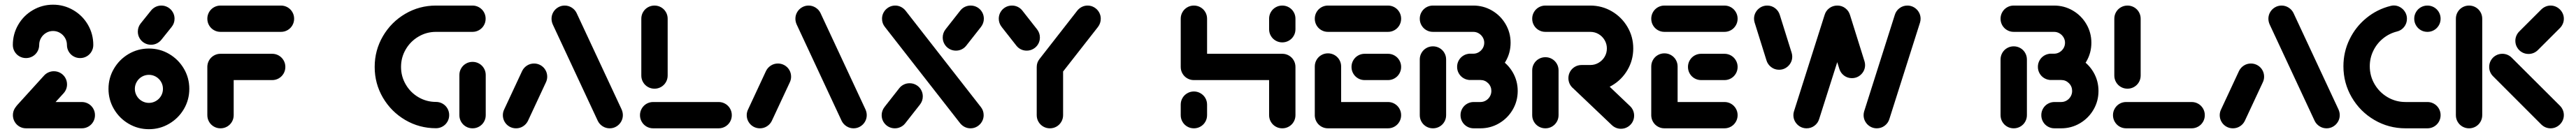

<svg xmlns="http://www.w3.org/2000/svg" viewBox="-20 -542 10860 566"><path d="M34.4 -55.6Q34.4 -70.7 41.9 -83.5Q49.3 -96.3 62 -103.7Q74.8 -111.1 90 -111.1H324.8Q340 -111.1 352.8 -103.7Q365.6 -96.3 373 -83.5Q380.4 -70.7 380.4 -55.6Q380.4 -40.4 373 -27.6Q365.6 -14.8 352.8 -7.4Q340 0 324.8 0H90Q74.8 0 62 -7.4Q49.3 -14.8 41.9 -27.6Q34.4 -40.4 34.4 -55.6ZM93.7 -5.2Q78.5 -5.2 65.7 -12.6Q53 -20 45.6 -32.8Q38.1 -45.6 38.1 -60.7Q38.1 -71.5 42 -81.1Q45.9 -90.7 52.6 -98.1L165.9 -223Q173.7 -231.5 184.4 -236.3Q195.2 -241.1 207 -241.1Q222.2 -241.1 235 -233.7Q247.8 -226.3 255.2 -213.5Q262.6 -200.7 262.6 -185.6Q262.6 -164.4 248.1 -148.1L134.4 -23.3Q126.7 -14.8 116.1 -10Q105.6 -5.2 93.7 -5.2ZM89.6 -296.7Q74.4 -296.7 61.7 -304.1Q48.9 -311.5 41.5 -324.3Q34.1 -337 34.1 -352.2Q34.1 -398.5 56.9 -437.6Q79.6 -476.7 118.7 -499.4Q157.8 -522.2 203.7 -522.2Q249.6 -522.2 288.7 -499.4Q327.8 -476.7 350.6 -437.6Q373.3 -398.5 373.3 -352.2Q373.3 -337 365.9 -324.3Q358.5 -311.5 345.7 -304.1Q333 -296.7 317.8 -296.7Q302.6 -296.7 289.8 -304.1Q277 -311.5 269.6 -324.3Q262.2 -337 262.2 -352.2Q262.2 -368.1 254.3 -381.7Q246.3 -395.2 233 -403.1Q219.6 -411.1 203.7 -411.1Q187.8 -411.1 174.4 -403.1Q161.1 -395.2 153.1 -381.7Q145.2 -368.1 145.2 -352.2Q145.2 -337 137.8 -324.3Q130.4 -311.5 117.6 -304.1Q104.8 -296.7 89.6 -296.7Z M667 -166.7Q667 -182.6 659.1 -196.3Q651.1 -210 637.4 -218Q623.7 -225.9 607.8 -225.9Q591.9 -225.9 578.1 -218Q564.4 -210 556.5 -196.3Q548.5 -182.6 548.5 -166.7Q548.5 -150.7 556.5 -137Q564.4 -123.3 578.1 -115.4Q591.9 -107.4 607.8 -107.4Q623.7 -107.4 637.4 -115.4Q651.1 -123.3 659.1 -137Q667 -150.7 667 -166.7ZM437.4 -166.7Q437.4 -213 460.4 -252Q483.3 -291.1 522.4 -314.1Q561.5 -337 607.8 -337Q654.1 -337 693.1 -314.1Q732.2 -291.1 755.2 -252Q778.1 -213 778.1 -166.7Q778.1 -120.4 755.2 -81.3Q732.2 -42.2 693.1 -19.3Q654.1 3.7 607.8 3.7Q561.5 3.7 522.4 -19.3Q483.3 -42.2 460.4 -81.3Q437.4 -120.4 437.4 -166.7ZM660.4 -518.5Q675.2 -518.5 688 -511.1Q700.7 -503.7 708.3 -490.9Q715.9 -478.1 715.9 -463Q715.9 -443.3 703.3 -427.8L660 -373.7Q652.2 -364.1 640.9 -358.5Q629.6 -353 616.7 -353Q601.5 -353 588.7 -360.4Q575.9 -367.8 568.5 -380.6Q561.1 -393.3 561.1 -408.5Q561.1 -428.1 573.3 -443.3L617 -497.8Q624.8 -507.4 636.1 -513Q647.4 -518.5 660.4 -518.5Z M965.2 -263V-55.6Q965.2 -40.4 957.8 -27.6Q950.4 -14.8 937.6 -7.4Q924.8 0 909.6 0Q894.4 0 881.7 -7.4Q868.9 -14.8 861.5 -27.6Q854.1 -40.4 854.1 -55.6V-263ZM1183 -259.3Q1183 -244.1 1175.6 -231.3Q1168.1 -218.5 1155.4 -211.1Q1142.6 -203.7 1127.4 -203.7H909.6Q894.4 -203.7 881.7 -211.1Q868.9 -218.5 861.5 -231.3Q854.1 -244.1 854.1 -259.3Q854.1 -274.4 861.5 -287.2Q868.9 -300 881.7 -307.4Q894.4 -314.8 909.6 -314.8H1127.4Q1142.6 -314.8 1155.4 -307.4Q1168.1 -300 1175.6 -287.2Q1183 -274.4 1183 -259.3ZM854.1 -463Q854.1 -478.1 861.5 -490.9Q868.9 -503.7 881.7 -511.1Q894.4 -518.5 909.6 -518.5H1164.4Q1179.6 -518.5 1192.4 -511.1Q1205.2 -503.7 1212.6 -490.9Q1220 -478.1 1220 -463Q1220 -447.8 1212.6 -435Q1205.2 -422.2 1192.4 -414.8Q1179.6 -407.4 1164.4 -407.4H909.6Q894.4 -407.4 881.7 -414.8Q868.9 -422.2 861.5 -435Q854.1 -447.8 854.1 -463Z M1873.7 -55.9Q1873.7 -40.7 1866.3 -28Q1858.9 -15.2 1846.1 -7.8Q1833.3 -0.4 1818.1 -0.4Q1747.8 -0.4 1688.5 -35.2Q1629.3 -70 1594.4 -129.4Q1559.6 -188.9 1559.6 -259.3Q1559.6 -329.6 1594.4 -389.3Q1629.3 -448.9 1688.5 -483.7Q1747.8 -518.5 1818.1 -518.5H1971.9Q1987 -518.5 1999.8 -511.1Q2012.6 -503.7 2020 -490.9Q2027.4 -478.1 2027.4 -463Q2027.4 -447.8 2020 -435Q2012.6 -422.2 1999.8 -414.8Q1987 -407.4 1971.9 -407.4H1818.1Q1778.1 -407.4 1744.3 -387.4Q1710.4 -367.4 1690.6 -333.5Q1670.7 -299.6 1670.7 -259.3Q1670.7 -219.3 1690.6 -185.2Q1710.4 -151.1 1744.3 -131.3Q1778.1 -111.5 1818.1 -111.5Q1833.3 -111.5 1846.1 -104.1Q1858.9 -96.7 1866.3 -83.9Q1873.7 -71.1 1873.7 -55.9ZM1972.2 0Q1957 0 1944.3 -7.4Q1931.5 -14.8 1924.1 -27.6Q1916.7 -40.4 1916.7 -55.6V-225.2Q1916.7 -240.4 1924.1 -253.1Q1931.5 -265.9 1944.3 -273.3Q1957 -280.7 1972.2 -280.7Q1987.4 -280.7 2000.2 -273.3Q2013 -265.9 2020.4 -253.1Q2027.8 -240.4 2027.8 -225.2V-55.6Q2027.8 -40.4 2020.4 -27.6Q2013 -14.8 2000.2 -7.4Q1987.4 0 1972.2 0Z M2155.6 0Q2140.4 0 2127.6 -7.4Q2114.8 -14.8 2107.4 -27.6Q2100 -40.4 2100 -55.6Q2100 -68.5 2105.9 -80.4L2181.5 -242.6Q2188.5 -256.7 2201.9 -265.2Q2215.2 -273.7 2231.5 -273.7Q2246.7 -273.7 2259.4 -266.3Q2272.2 -258.9 2279.6 -246.1Q2287 -233.3 2287 -218.1Q2287 -205.2 2281.1 -193.3L2205.6 -31.1Q2198.5 -17 2185.2 -8.5Q2171.9 0 2155.6 0ZM2605.9 -55.6Q2605.9 -40.7 2598.5 -28Q2591.1 -15.2 2578.3 -7.6Q2565.6 0 2550.4 0Q2534.4 0 2520.9 -8.5Q2507.4 -17 2500.4 -31.1L2310.7 -438.1Q2305.2 -450.4 2305.2 -463Q2305.2 -477.8 2312.6 -490.6Q2320 -503.3 2332.8 -510.9Q2345.6 -518.5 2360.7 -518.5Q2376.7 -518.5 2390.2 -510Q2403.7 -501.5 2410.7 -487.4L2600.4 -80.4Q2605.9 -68.1 2605.9 -55.6Z M3065.2 -55.6Q3065.2 -40.4 3057.8 -27.6Q3050.4 -14.8 3037.6 -7.4Q3024.8 0 3009.6 0H2733.7Q2718.5 0 2705.7 -7.4Q2693 -14.8 2685.6 -27.6Q2678.1 -40.4 2678.1 -55.6Q2678.1 -70.7 2685.6 -83.5Q2693 -96.3 2705.7 -103.7Q2718.5 -111.1 2733.7 -111.1H3009.6Q3024.8 -111.1 3037.6 -103.7Q3050.4 -96.3 3057.8 -83.5Q3065.2 -70.7 3065.2 -55.6ZM2739.3 -167.4Q2724.1 -167.4 2711.3 -174.8Q2698.5 -182.2 2691.1 -195Q2683.7 -207.8 2683.7 -223V-463Q2683.7 -478.1 2691.1 -490.9Q2698.5 -503.7 2711.3 -511.1Q2724.1 -518.5 2739.3 -518.5Q2754.4 -518.5 2767.2 -511.1Q2780 -503.7 2787.4 -490.9Q2794.8 -478.1 2794.8 -463V-223Q2794.8 -207.8 2787.4 -195Q2780 -182.2 2767.2 -174.8Q2754.4 -167.4 2739.3 -167.4Z M3183.7 0Q3168.5 0 3155.7 -7.4Q3143 -14.8 3135.6 -27.6Q3128.1 -40.4 3128.1 -55.6Q3128.1 -68.5 3134.1 -80.4L3209.6 -242.6Q3216.7 -256.7 3230 -265.2Q3243.3 -273.7 3259.6 -273.7Q3274.8 -273.7 3287.6 -266.3Q3300.4 -258.9 3307.8 -246.1Q3315.2 -233.3 3315.2 -218.1Q3315.2 -205.2 3309.3 -193.3L3233.7 -31.1Q3226.7 -17 3213.3 -8.5Q3200 0 3183.7 0ZM3634.1 -55.6Q3634.1 -40.7 3626.7 -28Q3619.3 -15.2 3606.5 -7.6Q3593.7 0 3578.5 0Q3562.6 0 3549.1 -8.5Q3535.6 -17 3528.5 -31.1L3338.9 -438.1Q3333.3 -450.4 3333.3 -463Q3333.3 -477.8 3340.7 -490.6Q3348.1 -503.3 3360.9 -510.9Q3373.7 -518.5 3388.9 -518.5Q3404.8 -518.5 3418.3 -510Q3431.9 -501.5 3438.9 -487.4L3628.5 -80.4Q3634.1 -68.1 3634.1 -55.6Z M3814.8 -190.4Q3830 -190.4 3842.8 -183Q3855.6 -175.6 3863 -162.8Q3870.4 -150 3870.4 -134.8Q3870.4 -115.9 3858.5 -100.4L3796.3 -21.1Q3788.5 -11.1 3777 -5.6Q3765.6 0 3752.6 0Q3737.4 0 3724.6 -7.4Q3711.9 -14.8 3704.4 -27.6Q3697 -40.4 3697 -55.6Q3697 -74.4 3709.3 -90.4L3771.1 -169.3Q3778.9 -179.3 3790.2 -184.8Q3801.5 -190.4 3814.8 -190.4ZM3698.5 -463Q3698.5 -477.8 3705.9 -490.6Q3713.3 -503.3 3726.1 -510.9Q3738.9 -518.5 3754.1 -518.5Q3767 -518.5 3778.3 -512.8Q3789.6 -507 3797.4 -497.4L4114.8 -90.4Q4127 -75.2 4127 -55.6Q4127 -40.7 4119.6 -28Q4112.2 -15.2 4099.4 -7.6Q4086.7 0 4071.5 0Q4058.5 0 4047.2 -5.7Q4035.9 -11.5 4028.1 -21.1L3710.7 -428.1Q3698.5 -443.3 3698.5 -463ZM4072.2 -518.5Q4087.4 -518.5 4100.2 -511.1Q4113 -503.7 4120.4 -490.9Q4127.8 -478.1 4127.8 -463Q4127.8 -444.1 4115.6 -428.1L4053.7 -349.3Q4045.9 -339.3 4034.6 -333.7Q4023.3 -328.1 4010 -328.1Q3994.8 -328.1 3982 -335.6Q3969.3 -343 3961.9 -355.7Q3954.4 -368.5 3954.4 -383.7Q3954.4 -402.6 3966.3 -418.1L4028.5 -497.4Q4036.3 -507.4 4047.8 -513Q4059.3 -518.5 4072.2 -518.5Z M4406.3 -312.6Q4421.5 -312.6 4434.3 -305.2Q4447 -297.8 4454.4 -285Q4461.9 -272.2 4461.9 -257V-55.6Q4461.9 -40.4 4454.4 -27.6Q4447 -14.8 4434.3 -7.4Q4421.5 0 4406.3 0Q4391.1 0 4378.3 -7.4Q4365.6 -14.8 4358.1 -27.6Q4350.7 -40.4 4350.7 -55.6V-257Q4350.7 -272.2 4358.1 -285Q4365.6 -297.8 4378.3 -305.2Q4391.1 -312.6 4406.3 -312.6ZM4364.1 -383.7Q4364.1 -368.5 4356.7 -355.7Q4349.3 -343 4336.5 -335.6Q4323.7 -328.1 4308.5 -328.1Q4295.2 -328.1 4283.9 -333.7Q4272.6 -339.3 4264.8 -349.3L4203 -428.1Q4190.7 -444.1 4190.7 -463Q4190.7 -478.1 4198.1 -490.9Q4205.6 -503.7 4218.3 -511.1Q4231.1 -518.5 4246.3 -518.5Q4259.3 -518.5 4270.7 -513Q4282.2 -507.4 4290 -497.4L4352.2 -418.1Q4364.1 -402.6 4364.1 -383.7ZM4565.2 -518.5Q4580.4 -518.5 4593.1 -510.9Q4605.9 -503.3 4613.3 -490.6Q4620.7 -477.8 4620.7 -463Q4620.7 -443.7 4608.9 -428.1L4450 -224.8Q4442.2 -214.8 4430.7 -209.1Q4419.3 -203.3 4406.3 -203.3Q4391.1 -203.3 4378.3 -210.7Q4365.6 -218.1 4358.1 -230.9Q4350.7 -243.7 4350.7 -258.9Q4350.7 -278.1 4362.6 -293L4521.9 -497.4Q4529.6 -507 4540.9 -512.8Q4552.2 -518.5 4565.2 -518.5Z M5013.3 0Q4998.1 0 4985.4 -7.4Q4972.6 -14.8 4965.2 -27.6Q4957.8 -40.4 4957.8 -55.6V-100Q4957.8 -115.2 4965.2 -128Q4972.6 -140.7 4985.4 -148.1Q4998.1 -155.6 5013.3 -155.6Q5028.5 -155.6 5041.3 -148.1Q5054.1 -140.7 5061.5 -128Q5068.9 -115.2 5068.9 -100V-55.6Q5068.9 -40.4 5061.5 -27.6Q5054.1 -14.8 5041.3 -7.4Q5028.5 0 5013.3 0ZM5013.3 -518.5Q5028.5 -518.5 5041.3 -511.1Q5054.1 -503.7 5061.5 -490.9Q5068.9 -478.1 5068.9 -463V-259.3Q5068.9 -244.1 5061.5 -231.3Q5054.1 -218.5 5041.3 -211.1Q5028.5 -203.7 5013.3 -203.7Q4998.1 -203.7 4985.4 -211.1Q4972.6 -218.5 4965.2 -231.3Q4957.8 -244.1 4957.8 -259.3V-463Q4957.8 -478.1 4965.2 -490.9Q4972.6 -503.7 4985.4 -511.1Q4998.1 -518.5 5013.3 -518.5ZM5385.9 -203.7H5013.3V-314.8H5385.9ZM5385.9 -314.8Q5401.1 -314.8 5413.9 -307.4Q5426.7 -300 5434.1 -287.2Q5441.5 -274.4 5441.5 -259.3V-55.6Q5441.5 -40.4 5434.1 -27.6Q5426.7 -14.8 5413.9 -7.4Q5401.1 0 5385.9 0Q5370.7 0 5358 -7.4Q5345.2 -14.8 5337.8 -27.6Q5330.4 -40.4 5330.4 -55.6V-259.3Q5330.4 -274.4 5337.8 -287.2Q5345.2 -300 5358 -307.4Q5370.7 -314.8 5385.9 -314.8ZM5385.9 -363Q5370.7 -363 5358 -370.4Q5345.2 -377.8 5337.8 -390.6Q5330.4 -403.3 5330.4 -418.5V-463Q5330.4 -478.1 5337.8 -490.9Q5345.2 -503.7 5358 -511.1Q5370.7 -518.5 5385.9 -518.5Q5401.1 -518.5 5413.9 -511.1Q5426.7 -503.7 5434.1 -490.9Q5441.5 -478.1 5441.5 -463V-418.5Q5441.5 -403.3 5434.1 -390.6Q5426.7 -377.8 5413.9 -370.4Q5401.1 -363 5385.9 -363Z M5523 -51.9V-261.1Q5523 -276.3 5530.4 -289.1Q5537.8 -301.9 5550.6 -309.3Q5563.3 -316.7 5578.5 -316.7Q5593.7 -316.7 5606.5 -309.3Q5619.3 -301.9 5626.7 -289.1Q5634.1 -276.3 5634.1 -261.1V-51.9ZM5887 -55.6Q5887 -40.4 5879.6 -27.6Q5872.2 -14.8 5859.4 -7.4Q5846.7 0 5831.5 0H5578.5Q5563.3 0 5550.6 -7.4Q5537.8 -14.8 5530.4 -27.6Q5523 -40.4 5523 -55.6Q5523 -70.7 5530.4 -83.5Q5537.8 -96.3 5550.6 -103.7Q5563.3 -111.1 5578.5 -111.1H5831.5Q5846.7 -111.1 5859.4 -103.7Q5872.2 -96.3 5879.6 -83.5Q5887 -70.7 5887 -55.6ZM5677.8 -259.3Q5677.8 -274.4 5685.2 -287.2Q5692.6 -300 5705.4 -307.4Q5718.1 -314.8 5733.3 -314.8H5831.5Q5846.7 -314.8 5859.4 -307.4Q5872.2 -300 5879.6 -287.2Q5887 -274.4 5887 -259.3Q5887 -244.1 5879.6 -231.3Q5872.2 -218.5 5859.4 -211.1Q5846.7 -203.7 5831.5 -203.7H5733.3Q5718.1 -203.7 5705.4 -211.1Q5692.6 -218.5 5685.2 -231.3Q5677.8 -244.1 5677.8 -259.3ZM5523 -463Q5523 -478.1 5530.4 -490.9Q5537.8 -503.7 5550.6 -511.1Q5563.3 -518.5 5578.5 -518.5H5831.5Q5846.7 -518.5 5859.4 -511.1Q5872.2 -503.7 5879.6 -490.9Q5887 -478.1 5887 -463Q5887 -447.8 5879.6 -435Q5872.2 -422.2 5859.4 -414.8Q5846.7 -407.4 5831.5 -407.4H5578.5Q5563.3 -407.4 5550.6 -414.8Q5537.8 -422.2 5530.4 -435Q5523 -447.8 5523 -463Z M6021.1 0Q6005.9 0 5993.1 -7.4Q5980.4 -14.8 5973 -27.6Q5965.6 -40.4 5965.6 -55.6V-290.7Q5965.6 -305.9 5973 -318.7Q5980.4 -331.5 5993.1 -338.9Q6005.9 -346.3 6021.1 -346.3Q6036.3 -346.3 6049.1 -338.9Q6061.9 -331.5 6069.3 -318.7Q6076.7 -305.9 6076.7 -290.7V-55.6Q6076.7 -40.4 6069.3 -27.6Q6061.9 -14.8 6049.1 -7.4Q6036.3 0 6021.1 0ZM6172.6 -315.2H6221.1Q6264.1 -315.2 6300.2 -294.1Q6336.3 -273 6357.4 -236.9Q6378.5 -200.7 6378.5 -157.8Q6378.5 -114.8 6357.4 -78.7Q6336.3 -42.6 6300.2 -21.3Q6264.1 0 6221.1 0H6193Q6177.8 0 6165 -7.4Q6152.2 -14.8 6144.8 -27.6Q6137.4 -40.4 6137.4 -55.6Q6137.4 -70.7 6144.8 -83.5Q6152.2 -96.3 6165 -103.7Q6177.8 -111.1 6193 -111.1H6221.1Q6233.7 -111.1 6244.3 -117.4Q6254.8 -123.7 6261.1 -134.4Q6267.4 -145.2 6267.4 -157.8Q6267.4 -177 6253.9 -190.6Q6240.4 -204.1 6221.1 -204.1H6172.6ZM6123 -259.6Q6123 -274.8 6130.4 -287.6Q6137.8 -300.4 6150.6 -307.8Q6163.3 -315.2 6178.5 -315.2H6191.5Q6203.7 -315.2 6214.3 -321.5Q6224.8 -327.8 6231.1 -338.3Q6237.4 -348.9 6237.4 -361.5Q6237.4 -373.7 6231.1 -384.3Q6224.8 -394.8 6214.3 -401.1Q6203.7 -407.4 6191.5 -407.4H6021.1Q6005.9 -407.4 5993.1 -414.8Q5980.4 -422.2 5973 -435Q5965.6 -447.8 5965.6 -463Q5965.6 -478.1 5973 -490.9Q5980.4 -503.7 5993.1 -511.1Q6005.9 -518.5 6021.1 -518.5H6191.5Q6234.1 -518.5 6270.2 -497.4Q6306.3 -476.3 6327.4 -440.2Q6348.5 -404.1 6348.5 -361.5Q6348.5 -318.5 6327.4 -282.4Q6306.3 -246.3 6270.2 -225.2Q6234.1 -204.1 6191.5 -204.1H6178.5Q6163.3 -204.1 6150.6 -211.5Q6137.8 -218.9 6130.4 -231.7Q6123 -244.4 6123 -259.6Z M6495.2 0Q6480 0 6467.2 -7.4Q6454.4 -14.8 6447 -27.6Q6439.6 -40.4 6439.6 -55.6V-244.8Q6439.6 -260 6447 -272.8Q6454.4 -285.6 6467.2 -293Q6480 -300.4 6495.2 -300.4Q6510.4 -300.4 6523.1 -293Q6535.9 -285.6 6543.3 -272.8Q6550.7 -260 6550.7 -244.8V-55.6Q6550.7 -40.4 6543.3 -27.6Q6535.9 -14.8 6523.1 -7.4Q6510.4 0 6495.2 0ZM6869.3 -53.7Q6869.3 -38.5 6861.9 -25.7Q6854.4 -13 6841.7 -5.6Q6828.9 1.9 6813.7 1.9Q6802.6 1.9 6792.8 -2.2Q6783 -6.3 6775.2 -13.7L6609.6 -171.5Q6601.5 -179.6 6596.9 -189.8Q6592.2 -200 6592.2 -211.9Q6592.2 -227 6599.6 -239.8Q6607 -252.6 6619.8 -260Q6632.6 -267.4 6647.8 -267.4Q6658.5 -267.4 6668.5 -263.3Q6678.5 -259.3 6685.9 -252.2L6852.2 -93.7Q6860.4 -85.9 6864.8 -75.6Q6869.3 -65.2 6869.3 -53.7ZM6592.2 -211.9Q6592.2 -227 6599.6 -239.8Q6607 -252.6 6619.8 -260Q6632.6 -267.4 6647.8 -267.4H6684.4Q6703.7 -267.4 6719.6 -276.9Q6735.6 -286.3 6745 -302.2Q6754.4 -318.1 6754.4 -337.4Q6754.4 -356.3 6745 -372.4Q6735.6 -388.5 6719.6 -398Q6703.7 -407.4 6684.4 -407.4H6495.2Q6480 -407.4 6467.2 -414.8Q6454.4 -422.2 6447 -435Q6439.6 -447.8 6439.6 -463Q6439.6 -478.1 6447 -490.9Q6454.4 -503.7 6467.2 -511.1Q6480 -518.5 6495.2 -518.5H6684.4Q6733.7 -518.5 6775.4 -494.1Q6817 -469.6 6841.3 -428.1Q6865.6 -386.7 6865.6 -337.4Q6865.6 -288.1 6841.3 -246.5Q6817 -204.8 6775.4 -180.6Q6733.7 -156.3 6684.4 -156.3H6647.8Q6632.6 -156.3 6619.8 -163.7Q6607 -171.1 6599.6 -183.9Q6592.2 -196.7 6592.2 -211.9Z M6941.5 -51.9V-261.1Q6941.5 -276.3 6948.9 -289.1Q6956.3 -301.9 6969.1 -309.3Q6981.9 -316.7 6997 -316.7Q7012.2 -316.7 7025 -309.3Q7037.8 -301.9 7045.2 -289.1Q7052.6 -276.3 7052.6 -261.1V-51.9ZM7305.6 -55.6Q7305.6 -40.4 7298.1 -27.6Q7290.7 -14.8 7278 -7.4Q7265.2 0 7250 0H6997Q6981.9 0 6969.1 -7.4Q6956.3 -14.8 6948.9 -27.6Q6941.5 -40.4 6941.5 -55.6Q6941.5 -70.7 6948.9 -83.5Q6956.3 -96.3 6969.1 -103.7Q6981.9 -111.1 6997 -111.1H7250Q7265.2 -111.1 7278 -103.7Q7290.7 -96.3 7298.1 -83.5Q7305.6 -70.7 7305.6 -55.6ZM7096.3 -259.3Q7096.3 -274.4 7103.7 -287.2Q7111.1 -300 7123.9 -307.4Q7136.7 -314.8 7151.9 -314.8H7250Q7265.2 -314.8 7278 -307.4Q7290.7 -300 7298.1 -287.2Q7305.6 -274.4 7305.6 -259.3Q7305.6 -244.1 7298.1 -231.3Q7290.7 -218.5 7278 -211.1Q7265.2 -203.7 7250 -203.7H7151.9Q7136.7 -203.7 7123.9 -211.1Q7111.1 -218.5 7103.7 -231.3Q7096.3 -244.1 7096.3 -259.3ZM6941.5 -463Q6941.5 -478.1 6948.9 -490.9Q6956.3 -503.7 6969.1 -511.1Q6981.9 -518.5 6997 -518.5H7250Q7265.2 -518.5 7278 -511.1Q7290.7 -503.7 7298.1 -490.9Q7305.6 -478.1 7305.6 -463Q7305.6 -447.8 7298.1 -435Q7290.7 -422.2 7278 -414.8Q7265.2 -407.4 7250 -407.4H6997Q6981.9 -407.4 6969.1 -414.8Q6956.3 -422.2 6948.9 -435Q6941.5 -447.8 6941.5 -463Z M7836.7 -55.6Q7836.7 -63.3 7838.9 -71.1L7968.1 -478.5Q7973.3 -496.3 7988 -507.4Q8002.6 -518.5 8021.5 -518.5Q8036.7 -518.5 8049.4 -510.9Q8062.2 -503.3 8069.6 -490.6Q8077 -477.8 8077 -463Q8077 -455.2 8074.8 -447.4L7945.6 -40Q7940.4 -22.2 7925.7 -11.1Q7911.1 0 7892.2 0Q7877 0 7864.3 -7.6Q7851.5 -15.2 7844.1 -28Q7836.7 -40.7 7836.7 -55.6ZM7427 -287.8 7377 -447.8Q7374.8 -455.6 7374.8 -463.3Q7374.8 -478.1 7382.2 -490.7Q7389.6 -503.3 7402.2 -510.9Q7414.8 -518.5 7430.4 -518.5Q7449.3 -518.5 7463.9 -507.2Q7478.5 -495.9 7483.7 -478.1L7533.7 -318.1Q7535.9 -310.4 7535.9 -302.6Q7535.9 -287.8 7528.5 -275.2Q7521.1 -262.6 7508.5 -255Q7495.9 -247.4 7480.4 -247.4Q7461.5 -247.4 7446.9 -258.7Q7432.2 -270 7427 -287.8ZM7540.7 -55.6Q7540.7 -63.3 7543 -71.1L7672.2 -478.5Q7677.4 -496.3 7692 -507.4Q7706.7 -518.5 7725.6 -518.5Q7740.7 -518.5 7753.5 -510.9Q7766.3 -503.3 7773.7 -490.6Q7781.1 -477.8 7781.1 -463Q7781.1 -455.2 7778.9 -447.4L7649.6 -40Q7644.4 -22.2 7629.8 -11.1Q7615.2 0 7596.3 0Q7581.1 0 7568.3 -7.6Q7555.6 -15.2 7548.1 -28Q7540.7 -40.7 7540.7 -55.6ZM7734.1 -252.2 7673 -447.8Q7670.7 -455.6 7670.7 -463.3Q7670.7 -478.1 7678.1 -490.7Q7685.6 -503.3 7698.1 -510.9Q7710.7 -518.5 7726.3 -518.5Q7745.2 -518.5 7759.8 -507.2Q7774.4 -495.9 7779.6 -478.1L7840.7 -282.6Q7843 -274.8 7843 -267Q7843 -252.2 7835.6 -239.6Q7828.1 -227 7815.6 -219.4Q7803 -211.9 7787.4 -211.9Q7768.5 -211.9 7753.9 -223.1Q7739.3 -234.4 7734.1 -252.2Z M8469.6 0Q8454.4 0 8441.7 -7.4Q8428.9 -14.8 8421.5 -27.6Q8414.1 -40.4 8414.1 -55.6V-290.7Q8414.1 -305.9 8421.5 -318.7Q8428.9 -331.5 8441.7 -338.9Q8454.4 -346.3 8469.6 -346.3Q8484.8 -346.3 8497.6 -338.9Q8510.4 -331.5 8517.8 -318.7Q8525.2 -305.9 8525.2 -290.7V-55.6Q8525.2 -40.4 8517.8 -27.6Q8510.4 -14.8 8497.6 -7.4Q8484.8 0 8469.6 0ZM8621.1 -315.2H8669.6Q8712.6 -315.2 8748.7 -294.1Q8784.8 -273 8805.9 -236.9Q8827 -200.7 8827 -157.8Q8827 -114.8 8805.9 -78.7Q8784.8 -42.6 8748.7 -21.3Q8712.6 0 8669.6 0H8641.5Q8626.3 0 8613.5 -7.4Q8600.7 -14.8 8593.3 -27.6Q8585.9 -40.4 8585.9 -55.6Q8585.9 -70.7 8593.3 -83.5Q8600.7 -96.3 8613.5 -103.7Q8626.3 -111.1 8641.5 -111.1H8669.6Q8682.2 -111.1 8692.8 -117.4Q8703.3 -123.7 8709.6 -134.4Q8715.9 -145.2 8715.9 -157.8Q8715.9 -177 8702.4 -190.6Q8688.9 -204.1 8669.6 -204.1H8621.1ZM8571.5 -259.6Q8571.5 -274.8 8578.9 -287.6Q8586.3 -300.4 8599.1 -307.8Q8611.9 -315.2 8627 -315.2H8640Q8652.2 -315.2 8662.8 -321.5Q8673.3 -327.8 8679.6 -338.3Q8685.9 -348.9 8685.9 -361.5Q8685.9 -373.7 8679.6 -384.3Q8673.3 -394.8 8662.8 -401.1Q8652.2 -407.4 8640 -407.4H8469.6Q8454.4 -407.4 8441.7 -414.8Q8428.9 -422.2 8421.5 -435Q8414.1 -447.8 8414.1 -463Q8414.1 -478.1 8421.5 -490.9Q8428.9 -503.7 8441.7 -511.1Q8454.4 -518.5 8469.6 -518.5H8640Q8682.6 -518.5 8718.7 -497.4Q8754.8 -476.3 8775.9 -440.2Q8797 -404.1 8797 -361.5Q8797 -318.5 8775.9 -282.4Q8754.8 -246.3 8718.7 -225.2Q8682.6 -204.1 8640 -204.1H8627Q8611.9 -204.1 8599.1 -211.5Q8586.3 -218.9 8578.9 -231.7Q8571.5 -244.4 8571.5 -259.6Z M9275.2 -55.6Q9275.2 -40.4 9267.8 -27.6Q9260.4 -14.8 9247.6 -7.4Q9234.8 0 9219.6 0H8943.7Q8928.5 0 8915.7 -7.4Q8903 -14.8 8895.6 -27.6Q8888.1 -40.4 8888.1 -55.6Q8888.1 -70.7 8895.6 -83.5Q8903 -96.3 8915.7 -103.7Q8928.5 -111.1 8943.7 -111.1H9219.6Q9234.8 -111.1 9247.6 -103.7Q9260.4 -96.3 9267.8 -83.5Q9275.2 -70.7 9275.2 -55.6ZM8949.3 -167.4Q8934.1 -167.4 8921.3 -174.8Q8908.5 -182.2 8901.1 -195Q8893.7 -207.8 8893.7 -223V-463Q8893.7 -478.1 8901.1 -490.9Q8908.5 -503.7 8921.3 -511.1Q8934.1 -518.5 8949.3 -518.5Q8964.4 -518.5 8977.2 -511.1Q8990 -503.7 8997.4 -490.9Q9004.8 -478.1 9004.8 -463V-223Q9004.8 -207.8 8997.4 -195Q8990 -182.2 8977.2 -174.8Q8964.4 -167.4 8949.3 -167.4Z M9393.7 0Q9378.5 0 9365.7 -7.4Q9353 -14.8 9345.6 -27.6Q9338.1 -40.4 9338.1 -55.6Q9338.1 -68.5 9344.1 -80.4L9419.6 -242.6Q9426.7 -256.7 9440 -265.2Q9453.3 -273.7 9469.6 -273.7Q9484.8 -273.7 9497.6 -266.3Q9510.4 -258.9 9517.8 -246.1Q9525.2 -233.3 9525.2 -218.1Q9525.2 -205.2 9519.3 -193.3L9443.7 -31.1Q9436.7 -17 9423.3 -8.5Q9410 0 9393.7 0ZM9844.1 -55.6Q9844.1 -40.7 9836.7 -28Q9829.3 -15.2 9816.5 -7.6Q9803.7 0 9788.5 0Q9772.6 0 9759.1 -8.5Q9745.6 -17 9738.5 -31.1L9548.9 -438.1Q9543.3 -450.4 9543.3 -463Q9543.3 -477.8 9550.7 -490.6Q9558.1 -503.3 9570.9 -510.9Q9583.7 -518.5 9598.9 -518.5Q9614.8 -518.5 9628.3 -510Q9641.9 -501.5 9648.9 -487.4L9838.5 -80.4Q9844.1 -68.1 9844.1 -55.6Z M9859.6 -262.2Q9859.6 -322.6 9885.4 -375.7Q9911.1 -428.9 9956.5 -465.9Q10001.9 -503 10058.5 -517Q10065.9 -518.9 10071.9 -518.9Q10086.7 -518.9 10099.4 -511.3Q10112.2 -503.7 10119.8 -490.9Q10127.4 -478.1 10127.4 -463Q10127.4 -443.3 10115.6 -428.3Q10103.7 -413.3 10085.2 -408.9Q10052.6 -400.7 10026.5 -379.4Q10000.4 -358.1 9985.6 -327.6Q9970.7 -297 9970.7 -262.2Q9970.7 -221.1 9990.9 -186.5Q10011.1 -151.9 10045.7 -131.5Q10080.4 -111.1 10121.5 -111.1H10213.7Q10228.9 -111.1 10241.7 -103.7Q10254.4 -96.3 10261.9 -83.5Q10269.3 -70.7 10269.3 -55.6Q10269.3 -40.4 10261.9 -27.6Q10254.4 -14.8 10241.7 -7.4Q10228.9 0 10213.7 0H10121.5Q10050.4 0 9990.2 -35.2Q9930 -70.4 9894.8 -130.7Q9859.6 -191.1 9859.6 -262.2ZM10158.1 -463Q10158.1 -478.1 10165.6 -490.9Q10173 -503.7 10185.7 -511.1Q10198.5 -518.5 10213.7 -518.5Q10228.9 -518.5 10241.7 -511.1Q10254.4 -503.7 10261.9 -490.9Q10269.3 -478.1 10269.3 -463Q10269.3 -447.8 10261.9 -435Q10254.4 -422.2 10241.7 -414.8Q10228.9 -407.4 10213.7 -407.4Q10198.5 -407.4 10185.7 -414.8Q10173 -422.2 10165.6 -435Q10158.1 -447.8 10158.1 -463Z M10389.3 0Q10374.1 0 10361.3 -7.4Q10348.5 -14.8 10341.1 -27.6Q10333.7 -40.4 10333.7 -55.6V-463Q10333.7 -478.1 10341.1 -490.9Q10348.5 -503.7 10361.3 -511.1Q10374.1 -518.5 10389.3 -518.5Q10404.4 -518.5 10417.2 -511.1Q10430 -503.7 10437.4 -490.9Q10444.8 -478.1 10444.8 -463V-55.6Q10444.8 -40.4 10437.4 -27.6Q10430 -14.8 10417.2 -7.4Q10404.4 0 10389.3 0ZM10788.9 -55.6Q10788.9 -40.7 10781.3 -28Q10773.7 -15.2 10760.9 -7.6Q10748.1 0 10733.3 0Q10710.7 0 10693.7 -16.3L10490.4 -220Q10482.6 -227.8 10478.3 -238Q10474.1 -248.1 10474.1 -259.3Q10474.1 -274.4 10481.5 -287.2Q10488.9 -300 10501.7 -307.4Q10514.4 -314.8 10529.6 -314.8Q10540.7 -314.8 10550.9 -310.6Q10561.1 -306.3 10568.9 -298.5L10772.6 -95.2Q10788.9 -78.1 10788.9 -55.6ZM10733.3 -518.5Q10748.1 -518.5 10760.9 -510.9Q10773.7 -503.3 10781.3 -490.6Q10788.9 -477.8 10788.9 -463Q10788.9 -451.5 10784.4 -441.3Q10780 -431.1 10772.2 -423.3L10679.3 -330.4Q10671.5 -322.6 10661.3 -318.3Q10651.1 -314.1 10640 -314.1Q10624.8 -314.1 10612 -321.5Q10599.3 -328.9 10591.9 -341.7Q10584.4 -354.4 10584.4 -369.6Q10584.4 -380.7 10588.7 -390.9Q10593 -401.1 10600.7 -408.9L10693.7 -501.9Q10701.5 -509.6 10711.7 -514.1Q10721.9 -518.5 10733.3 -518.5Z"/></svg>

Font: 26F Galaxy Hebrew Black
Style: Regular
Weight: 900
Designer: C₂₉H₂₅N₃O₅
Version: Version 1.000